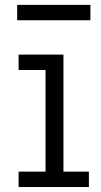

<svg xmlns="http://www.w3.org/2000/svg" viewBox="-20 -752 405 772"><path d="M235.1 -61.9H337.4V0H54.8V-61.9H163.1V-470.6H54.8V-532.5H235.1ZM343.5 -732.4V-670.6H49.1V-732.4Z"/></svg>

Font: Hepta Slab ExtraLight
Style: Regular
Weight: 200
Designer: Michael LaGattuta
Foundry: Michael LaGattuta
Version: Version 1.100